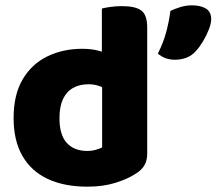

<svg xmlns="http://www.w3.org/2000/svg" viewBox="-20 -684 812 720"><path d="M363 -131V-421H532V-107Q532 -82 521.5 -64Q511 -46 488 -32Q459 -13 413 1.5Q367 16 308 16Q221 16 159 -13Q97 -42 64 -99.5Q31 -157 31 -241Q31 -329 65 -386.5Q99 -444 157.5 -472.5Q216 -501 288 -501Q323 -501 349 -494Q375 -487 392 -478V-340Q379 -350 358.5 -359Q338 -368 312 -368Q278 -368 253.5 -354Q229 -340 216 -312Q203 -284 203 -241Q203 -178 230.5 -148Q258 -118 307 -118Q325 -118 340 -122.5Q355 -127 363 -131ZM532 -389H362V-652Q373 -655 393.5 -658Q414 -661 438 -661Q488 -661 510 -644.5Q532 -628 532 -581ZM715 -493Q699 -475 679 -467.5Q659 -460 636 -460Q598 -460 572 -483Q593 -525 603.5 -564.5Q614 -604 619 -643Q635 -651 656.5 -657.5Q678 -664 700 -664Q732 -664 752 -652Q772 -640 772 -612Q772 -596 763 -573Q754 -550 741 -528.5Q728 -507 715 -493Z"/></svg>

Font: Baloo Bhaijaan 2 ExtraBold
Style: Regular
Weight: 800
Designer: Sanskriti Dholi, Noopur Datye and Ek Type
Foundry: Ek Type
Version: Version 1.701